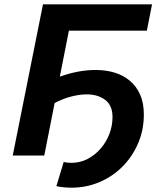

<svg xmlns="http://www.w3.org/2000/svg" viewBox="-20 -720 745 889"><path d="M179 -700H684L660 -578H299L257 -365Q343 -396 423 -396Q471 -396 511.5 -383.5Q552 -371 582 -345.5Q612 -320 629 -281.5Q646 -243 646 -190Q646 -118 619.5 -56.5Q593 5 547.5 51Q502 97 441 123Q380 149 311 149Q275 149 241 142L275 30Q291 34 310 34Q351 34 385.5 16Q420 -2 446 -32Q472 -62 486.5 -100Q501 -138 501 -178Q501 -232 467 -257.5Q433 -283 382 -283Q348 -283 309.5 -273Q271 -263 233 -243L185 0H39Z"/></svg>

Font: Argentum Sans Medium
Style: Italic
Weight: 500
Italic angle: -11°
Designer: Julieta Ulanovsky (font), Cristiano Sobral (main changes and remaster)
Foundry: Julieta Ulanovsky (font), Cristiano Sobral (main changes and remaster)
Version: Version 2.007;June 15, 2022;FontCreator 14.0.0.2814 64-bit; 